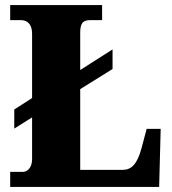

<svg xmlns="http://www.w3.org/2000/svg" viewBox="-20 -734 676 754"><path d="M20 0H605L611 -228H556L536 -153C519 -89 496 -67 462 -67H295V-384L422 -463V-540L295 -459V-604C295 -639 302 -655 335 -655H381V-714H20V-655H62C87 -655 106 -639 106 -602V-349L36 -304V-229L106 -273V-109C106 -75 87 -59 70 -59H20Z"/></svg>

Font: Noto Serif Tamil SemiCondensed Black
Style: Regular
Weight: 900
Width: 4
Designer: Indian Type Foundry, Tom Grace, and the Monotype Design Team
Foundry: Monotype Imaging Inc.
Version: Version 2.004